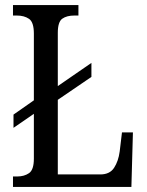

<svg xmlns="http://www.w3.org/2000/svg" viewBox="-20 -734 576 754"><path d="M31 0V-41H48Q75 -41 94 -54Q113 -67 113 -111V-287L33 -232V-284L113 -340V-602Q113 -647 94 -660Q75 -673 46 -673H31V-714H288V-673H272Q242 -673 224.5 -660.5Q207 -648 207 -605V-396L339 -487V-432L207 -342V-49H374Q411 -49 428 -75Q445 -101 450 -139L459 -214H502L496 0Z"/></svg>

Font: Noto Serif Sinhala Condensed
Style: Regular
Weight: 400
Width: 3
Designer: Jelle Bosma - Monotype Design Team
Foundry: Monotype Imaging Inc.
Version: Version 2.007; ttfautohint (v1.8.4.7-5d5b)